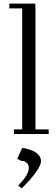

<svg xmlns="http://www.w3.org/2000/svg" viewBox="-20 -749 312 1073"><path d="M32.2 -702.1V-729H176.8L178.2 -702.1V-25.9H252V0H58.1V-25.9H104V-702.1ZM76.2 138.2 104 78.1Q111.3 78.1 126.7 81.8Q142.1 85.4 161.4 93Q180.7 100.6 194.8 116Q209 131.3 209 150.9Q209 176.8 175 221.4Q141.1 266.1 100.1 304.2L82 287.1Q141.1 228 141.1 189Q141.1 173.3 132.1 163.8Q123 154.3 114.7 152.1Q106.4 149.9 99.1 149.9Z"/></svg>

Font: Dehuti
Style: Book
Weight: 400
Version: Version 1.2